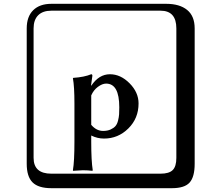

<svg xmlns="http://www.w3.org/2000/svg" viewBox="-20 -774 1140 1006"><path d="M458 -274V-120Q485 -88 520 -88Q543 -88 559.5 -95.5Q576 -103 585 -113.5Q594 -124 598.5 -142Q603 -160 604 -174.5Q605 -189 605 -212Q605 -336 536 -336Q516 -336 493 -319Q470 -302 458 -274ZM370 -32V-232Q370 -321 362 -364L364 -366Q422 -370 458 -385Q464 -385 464 -377L457 -326H459Q499 -385 556 -385Q612 -385 659 -337.5Q706 -290 706 -232Q706 -154 652.5 -101Q599 -48 525 -48Q490 -48 458 -64V-32Q458 70 466 118L464 121Q440 118 414 118L363 121L362 118Q370 72 370 -32ZM249 -718Q204 -718 180 -694Q156 -670 156 -625V53Q156 136 249 136H821Q866 136 885 117Q904 98 904 53V-625Q904 -718 821 -718ZM1000 84Q1000 153 973.5 182.5Q947 212 881 212H249Q181 212 150.5 181.5Q120 151 120 84V-625Q120 -687 154 -720.5Q188 -754 249 -754H851Q921 -754 960.5 -722Q1000 -690 1000 -625Z"/></svg>

Font: Libertinus Keyboard
Style: Regular
Weight: 700
Designer: Philipp H. Poll
Foundry: Khaled Hosny
Version: Version 6.7